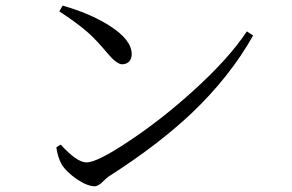

<svg xmlns="http://www.w3.org/2000/svg" viewBox="-20 -687 1040 684"><path d="M317.4 -23.4Q291 -23.4 252 -49.8Q217.8 -74.2 201.2 -98.6Q185.5 -126 180.7 -162.1L196.3 -171.9Q253.9 -108.4 288.1 -108.4Q326.2 -108.4 438.5 -183.6Q553.7 -259.8 666 -361.3Q794.9 -477.5 859.4 -575.2L881.8 -560.5Q798.8 -413.1 662.1 -283.2Q542 -169.9 369.1 -59.6Q361.3 -54.7 349.6 -43Q331.1 -23.4 317.4 -23.4ZM415 -458Q395.5 -458 361.3 -499Q325.2 -543 291 -573.2Q253.9 -605.5 191.4 -646.5L203.1 -667Q299.8 -639.6 368.2 -596.7Q449.2 -545.9 449.2 -494.1Q449.2 -477.5 439.9 -467.8Q430.7 -458 415 -458Z"/></svg>

Font: Bpmf Zihi Only R
Style: R
Weight: 400
Foundry: But Ko
Version: Version 1.320